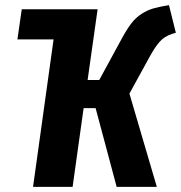

<svg xmlns="http://www.w3.org/2000/svg" viewBox="-20 -729 706 749"><path d="M666 -601.1Q633.3 -593.3 612.8 -575.9Q592.3 -558.6 566.9 -513.2L484.9 -363.8L591.8 0H435.1L353 -307.1H306.2L263.2 0H108.9L189 -575.2H47.9L64.9 -692.9H360.8L321.8 -417H367.2L457 -582Q476.6 -617.7 493.4 -639.2Q510.3 -660.6 532.2 -674.8Q554.2 -689 577.1 -695.8Q600.1 -702.6 639.2 -709Z"/></svg>

Font: Fira Sans Compressed
Style: Bold Italic
Weight: 700
Width: 3
Italic angle: -8°
Designer: Carrois Corporate & Edenspiekermann AG
Foundry: Carrois Corporate GbR & Edenspiekermann AG
Version: Version 4.203;PS 004.203;hotconv 1.0.88;makeotf.lib2.5.64775